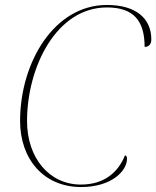

<svg xmlns="http://www.w3.org/2000/svg" viewBox="-20 -744 630 774"><path d="M307 10C430 10 492 -55 492 -104C492 -113 489 -116 484 -118C457 -51 402 0 306 0C178 0 89 -108 89 -256C89 -473 207 -714 411 -714C518 -714 563 -661 563 -555C581 -555 590 -567 590 -585C590 -670 528 -724 411 -724C198 -724 61 -492 61 -256C61 -104 155 10 307 10Z"/></svg>

Font: Noto Serif Display Thin
Style: Italic
Weight: 100
Italic angle: -12°
Designer: Monotype Design Team
Foundry: Monotype Imaging Inc.
Version: Version 2.009